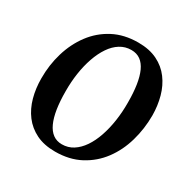

<svg xmlns="http://www.w3.org/2000/svg" viewBox="-170 -909 1061 1076"><g transform="rotate(30 360.5 -371.5)"><path d="M323.5 10Q252.5 10 201.2 -15.2Q150 -40.5 117 -84.2Q84 -128 68.2 -185.5Q52.5 -243 52.5 -307.5Q52 -394 75.8 -473.8Q99.5 -553.5 146.5 -616.5Q193.5 -679.5 263 -716.2Q332.5 -753 424 -753Q495.5 -753 547 -727.8Q598.5 -702.5 631.2 -658.5Q664 -614.5 679.5 -558Q695 -501.5 695.5 -439Q695.5 -351.5 672.2 -270.8Q649 -190 602 -127Q555 -64 485.2 -27Q415.5 10 323.5 10ZM336 -44.5Q376 -44.5 408.2 -65Q440.5 -85.5 465.5 -122.2Q490.5 -159 507.2 -208Q524 -257 532.5 -314.2Q541 -371.5 540.5 -433Q540.5 -495.5 533 -544.8Q525.5 -594 510 -628Q494.5 -662 470 -679.8Q445.5 -697.5 411 -697.5Q371.5 -697.5 339 -677.2Q306.5 -657 281.8 -620.5Q257 -584 240 -535.2Q223 -486.5 214.5 -430Q206 -373.5 206.5 -313Q206.5 -249.5 214.2 -199.5Q222 -149.5 237.8 -115Q253.5 -80.5 278 -62.5Q302.5 -44.5 336 -44.5Z"/></g></svg>

Font: Merriweather 28pt
Style: Bold Italic
Weight: 700
Italic angle: -7.8°
Version: Version 2.101